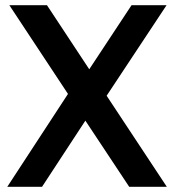

<svg xmlns="http://www.w3.org/2000/svg" viewBox="-20 -720 671 740"><path d="M16 -700H161L324 -453L487 -700H622L391 -351L623 0H478L309 -255L142 0H8L242 -358Z"/></svg>

Font: Pathway Extreme 8pt Thin 12pt SemiBold
Style: Regular
Weight: 600
Version: Version 1.001;gftools[0.9.26]